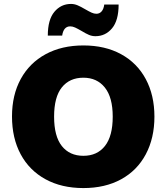

<svg xmlns="http://www.w3.org/2000/svg" viewBox="-20 -946 846 976"><path d="M41 -354Q41 -463 85.5 -544.5Q130 -626 212 -670.5Q294 -715 404 -715Q514 -715 595.5 -670.5Q677 -626 721 -544Q765 -462 765 -353Q765 -244 721 -161.5Q677 -79 595.5 -34.5Q514 10 404 10Q293 10 211 -35Q129 -80 85 -162Q41 -244 41 -354ZM553 -353Q553 -451 513 -501Q473 -551 404 -551Q334 -551 294.5 -502Q255 -453 255 -353Q255 -253 294.5 -203.5Q334 -154 404 -154Q474 -154 513.5 -204Q553 -254 553 -353ZM341 -926Q358 -926 374.5 -919Q391 -912 413 -899Q432 -888 445 -882Q458 -876 470 -876Q486 -876 496.5 -888Q507 -900 510 -923H583Q583 -842 549.5 -802Q516 -762 465 -762Q448 -762 432.5 -768.5Q417 -775 394 -789Q375 -800 362 -806Q349 -812 337 -812Q303 -812 296 -765H223Q223 -846 256.5 -886Q290 -926 341 -926Z"/></svg>

Font: Nunito Sans Heavy
Style: Regular
Weight: 400
Designer: Vernon Adams
Foundry: Vernon Adams
Version: Version 2.500